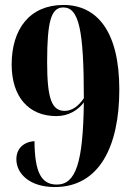

<svg xmlns="http://www.w3.org/2000/svg" viewBox="-20 -744 536 774"><path d="M201 10C381 10 461 -155 461 -383C461 -619 370 -724 236 -724C99 -724 27 -626 27 -484C27 -352 97 -276 207 -276C257 -276 294 -300 318 -331C315 -89 286 0 209 0C146 0 120 -50 119 -175C74 -172 46 -144 46 -102C46 -45 98 10 201 10ZM241 -297C189 -297 170 -345 170 -493C170 -658 186 -714 235 -714C298 -714 318 -625 318 -348C297 -317 271 -297 241 -297Z"/></svg>

Font: Noto Serif Display Condensed ExtraBold
Style: Regular
Weight: 800
Width: 3
Designer: Monotype Design Team
Foundry: Monotype Imaging Inc.
Version: Version 2.009